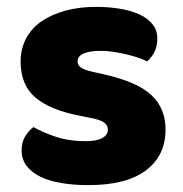

<svg xmlns="http://www.w3.org/2000/svg" viewBox="-20 -522 532 559"><path d="M462 -145Q462 -69 405 -26Q348 17 237 17Q195 17 159 11Q123 5 97.5 -7.5Q72 -20 57.5 -39Q43 -58 43 -84Q43 -108 53 -124.5Q63 -141 77 -152Q106 -136 143.5 -123.5Q181 -111 230 -111Q261 -111 277.5 -120Q294 -129 294 -144Q294 -158 282 -166Q270 -174 242 -179L212 -185Q125 -202 82.5 -238.5Q40 -275 40 -343Q40 -380 56 -410Q72 -440 101 -460Q130 -480 170.5 -491Q211 -502 260 -502Q297 -502 329.5 -496.5Q362 -491 386 -480Q410 -469 424 -451.5Q438 -434 438 -410Q438 -387 429.5 -370.5Q421 -354 408 -343Q400 -348 384 -353.5Q368 -359 349 -363.5Q330 -368 310.5 -371Q291 -374 275 -374Q242 -374 224 -366.5Q206 -359 206 -343Q206 -332 216 -325Q226 -318 254 -312L285 -305Q381 -283 421.5 -244.5Q462 -206 462 -145Z"/></svg>

Font: Baloo Paaji
Style: Regular
Weight: 400
Designer: Shuchita Grover and Ek Type
Foundry: Ek Type
Version: Version 1.007;PS 1.000;hotconv 1.0.88;makeotf.lib2.5.647800